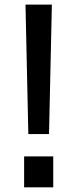

<svg xmlns="http://www.w3.org/2000/svg" viewBox="-20 -804 332 824"><path d="M89.4 -784.2H202.6L190.4 -228.5H101.6ZM83.5 -132.8H208.5V0H83.5Z"/></svg>

Font: Decalotype Medium
Style: Regular
Weight: 500
Designer: Alfredo Marco Pradil
Foundry: Alfredo Marco Pradil
Version: Version 1.0